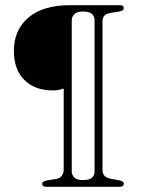

<svg xmlns="http://www.w3.org/2000/svg" viewBox="-20 -720 546 740"><path d="M440.5 0H159Q142.5 0 142.5 -12Q142.5 -21.5 163.5 -25L197.5 -30.5Q210 -32.5 217.8 -42.2Q225.5 -52 225.5 -65.5V-378.5Q219.5 -377 209.8 -374.2Q200 -371.5 184.5 -371.5Q114 -371.5 73.8 -411.8Q33.5 -452 33.5 -524Q33.5 -604.5 89.5 -652.2Q145.5 -700 249.5 -700H443Q457 -700 457 -689Q457 -678.5 439 -675.5L403 -669.5Q375 -665 375 -637V-65.5Q375 -36.5 407 -31L435 -26Q457 -22.5 457 -12Q457 0 440.5 0ZM344.5 -58V-642.5Q344.5 -656.5 334.5 -666Q324.5 -675.5 299.5 -675.5Q276 -675.5 266.2 -665Q256.5 -654.5 256.5 -642.5V-58Q256.5 -46.5 266.2 -36.2Q276 -26 299.5 -26Q324.5 -26 334.5 -35.2Q344.5 -44.5 344.5 -58Z"/></svg>

Font: Fraunces 72pt S100 Thin
Style: Regular
Weight: 100
Version: Version 1.000; ttfautohint (v1.8.3)